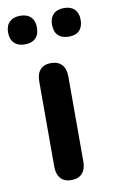

<svg xmlns="http://www.w3.org/2000/svg" viewBox="-113 -761 479 813"><g transform="rotate(-10 127.0 -354.5)"><path d="M127 7Q97 7 81 -11Q65 -29 65 -61V-428Q65 -461 81 -478.5Q97 -496 127 -496Q157 -496 173.5 -478.5Q190 -461 190 -428V-61Q190 -29 174 -11Q158 7 127 7ZM222 -593Q192 -593 176 -609Q160 -625 160 -655Q160 -684 176 -700Q192 -716 222 -716Q251 -716 267 -700Q283 -684 283 -655Q283 -625 267.5 -609Q252 -593 222 -593ZM33 -593Q4 -593 -12.5 -609Q-29 -625 -29 -655Q-29 -684 -12.5 -700Q4 -716 33 -716Q63 -716 79 -700Q95 -684 95 -655Q95 -625 79 -609Q63 -593 33 -593Z"/></g></svg>

Font: Nunito ExtraLight
Style: Regular
Weight: 200
Designer: Vernon Adams
Foundry: Vernon Adams
Version: Version 3.602